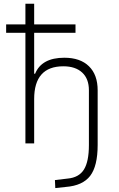

<svg xmlns="http://www.w3.org/2000/svg" viewBox="-20 -752 626 1007"><path d="M113.3 0V-580.1H12.2V-624H113.3V-732.4H159.2V-624H376V-580.1H159.2V-365.2H164.1Q198.2 -449.2 317.4 -449.2Q400.9 -449.2 446.5 -404.5Q492.2 -359.9 492.2 -278.3V7.8Q492.2 119.1 452.9 170.4Q413.6 221.7 324.7 228.5L270 234.4L268.1 192.4L334.5 184.6Q394 179.2 420.2 137.2Q446.3 95.2 446.3 8.8V-278.3Q446.3 -338.9 410.9 -371.6Q375.5 -404.3 312.5 -404.3Q159.2 -404.3 159.2 -232.4V0Z"/></svg>

Font: Cascadia Mono NF ExtraLight
Style: Regular
Weight: 200
Monospace: yes
Designer: Aaron Bell
Foundry: Saja Typeworks
Version: Version 2404.023; ttfautohint (v1.8.4)